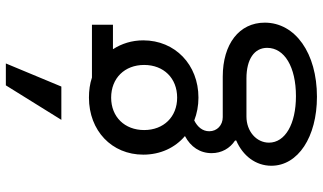

<svg xmlns="http://www.w3.org/2000/svg" viewBox="-238 -628 1077 640"><g transform="rotate(-90 300.0 -308.5)"><path d="M104 -369C104 -312 127 -263 166 -230C130 -211 109 -180 109 -141C109 -108 125 -80 151 -63V-59C100 -37 67 6 67 58C67 147 163 210 297 210C442 210 544 138 544 36C544 -49 473 -104 364 -104H229C202 -104 182 -123 182 -149C182 -171 196 -188 218 -199C241 -190 267 -185 294 -185C404 -185 485 -263 485 -369C485 -407 474 -441 456 -469V-470H537V-540H361C340 -547 318 -550 294 -550C184 -550 104 -474 104 -369ZM231 -25H358C422 -25 460 1 460 44C460 102 396 140 299 140C206 140 144 104 144 50C144 8 182 -25 231 -25ZM294 -256C230 -256 186 -301 186 -366C186 -431 230 -476 294 -476C359 -476 403 -431 403 -366C403 -301 359 -256 294 -256ZM220 -642H331L408 -827H335Z"/></g></svg>

Font: CommitMono
Style: 400Regular
Weight: 400
Monospace: yes
Designer: Eigil Nikolajsen
Foundry: Eigil Nikolajsen
Version: Version 1.143